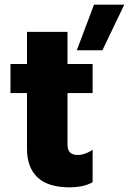

<svg xmlns="http://www.w3.org/2000/svg" viewBox="-20 -783 554 825"><path d="M281 22Q186 22 141 -21Q96 -64 96 -143V-383H25V-508H96V-646H270V-508H378V-383H270V-161Q270 -139 281 -128Q292 -117 315 -117Q329 -117 347 -123.5Q365 -130 378 -140V0Q354 13 329 17.5Q304 22 281 22ZM310 -567 384 -763H514L420 -567Z"/></svg>

Font: Maven Pro ExtraBold
Style: Regular
Weight: 800
Designer: Joe Prince
Foundry: Joe Prince
Version: Version 2.100